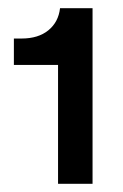

<svg xmlns="http://www.w3.org/2000/svg" viewBox="-20 -779 302 473"><path d="M123 -326.2V-619.1H14.2V-684.1H33.2Q74.2 -684.1 99.1 -704.3Q124 -724.6 127.9 -758.8H208V-326.2Z"/></svg>

Font: Lumene Sans
Style: Bold
Weight: 600
Designer: Deni Anggara
Version: Version 1.003;Glyphs 3.1.2 (3151)